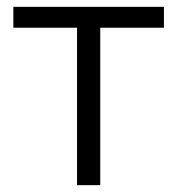

<svg xmlns="http://www.w3.org/2000/svg" viewBox="-20 -541 517 561"><path d="M205.1 0V-460H19V-521H459V-460H272.9V0Z"/></svg>

Font: Rawline
Style: Regular
Weight: 400
Designer: Matt McInerney, Pablo Impallari, Rodrigo Fuenzalida
Foundry: Matt McInerney, Pablo Impallari, Rodrigo Fuenzalida
Version: Version 4.020;PS 004.020;hotconv 1.0.88;makeotf.lib2.5.64775